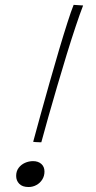

<svg xmlns="http://www.w3.org/2000/svg" viewBox="-20 -756 394 790"><path d="M150 -170.5Q147 -170.5 139.5 -170.8Q132 -171 125 -171.5Q118 -172 116.5 -172.5Q129.5 -220.5 147.2 -284.8Q165 -349 184.5 -418Q204 -487 223 -551Q242 -615 257.8 -664Q273.5 -713 283 -736L322 -733.5Q309.5 -701.5 291.8 -648.5Q274 -595.5 254.2 -531Q234.5 -466.5 215 -400Q195.5 -333.5 178.5 -273.5Q161.5 -213.5 150 -170.5ZM97.5 13.5Q72 13.5 59.2 0.2Q46.5 -13 46.5 -32Q46.5 -51.5 56.5 -65Q66.5 -78.5 82.5 -85.8Q98.5 -93 116 -93Q137 -93 150 -81.5Q163 -70 163 -50Q163 -32 154 -17.5Q145 -3 130 5.2Q115 13.5 97.5 13.5Z"/></svg>

Font: Grandstander Thin
Style: Italic
Weight: 100
Italic angle: -15°
Designer: Tyler Finck
Foundry: Etcetera Type Co
Version: Version 1.200